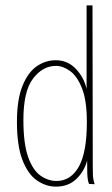

<svg xmlns="http://www.w3.org/2000/svg" viewBox="-20 -685 415 714"><path d="M188 9Q151 9 117.5 -14Q84 -37 63.5 -90Q43 -143 43 -232Q43 -315 63.5 -365.5Q84 -416 116.5 -438.5Q149 -461 187 -461Q232 -461 262.5 -428.5Q293 -396 302 -354V-665H324L325 -71Q325 -53 325.5 -35.5Q326 -18 332 0L311 -1Q305 -16 304.5 -43Q304 -70 304 -88Q294 -49 264.5 -20Q235 9 188 9ZM190 -12Q243 -12 273 -65Q303 -118 303 -231Q303 -311 285 -356.5Q267 -402 240.5 -421Q214 -440 188 -440Q139 -440 103 -393Q67 -346 67 -239Q67 -151 84.5 -101.5Q102 -52 130.5 -32Q159 -12 190 -12Z"/></svg>

Font: Inconsolata Condensed ExtraLight
Style: Regular
Weight: 200
Width: 3
Monospace: yes
Designer: Raph Levien, Cyreal, Brenton Simpson
Foundry: Raph Levien, Cyreal, Google
Version: Version 3.100; ttfautohint (v1.8.4.7-5d5b)